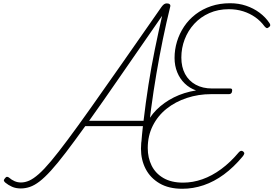

<svg xmlns="http://www.w3.org/2000/svg" viewBox="-20 -1150 1694 1189"><path d="M109 17Q78 17 54.5 6.5Q31 -4 13 -19Q7 -24 4.5 -30Q2 -36 10 -45Q17 -55 23.5 -55Q30 -55 36 -50Q52 -36 70.5 -28Q89 -20 110 -20Q135 -20 161 -31.5Q187 -43 220 -72Q253 -101 296.5 -153Q340 -205 400 -285.5Q460 -366 541.5 -481Q623 -596 731.5 -751Q840 -906 980 -1107Q988 -1118 995.5 -1123.5Q1003 -1129 1013 -1129Q1025 -1129 1031 -1123.5Q1037 -1118 1034 -1108Q1010 -1011 988.5 -906.5Q967 -802 948.5 -693Q930 -584 915.5 -475Q901 -366 891 -263Q890 -249 886.5 -244.5Q883 -240 871 -240Q860 -241 857 -246Q854 -251 855 -263Q857 -290 859.5 -316Q862 -342 865 -369H508Q439 -273 387.5 -205.5Q336 -138 296 -94Q256 -50 224.5 -26Q193 -2 165 7.5Q137 17 109 17ZM532 -402H869Q882 -514 899.5 -625.5Q917 -737 939 -844.5Q961 -952 984 -1052Q836 -839 725.5 -678.5Q615 -518 532 -402ZM1109 19Q1025 19 968 -14.5Q911 -48 882 -104Q853 -160 853 -229Q853 -302 878 -363Q903 -424 949 -470Q995 -516 1057 -547Q1119 -578 1194 -590Q1154 -604 1124 -633Q1094 -662 1077.5 -702.5Q1061 -743 1061 -791Q1061 -843 1076 -892.5Q1091 -942 1120 -985.5Q1149 -1029 1191.5 -1061.5Q1234 -1094 1287.5 -1112Q1341 -1130 1405 -1130Q1458 -1130 1504 -1114.5Q1550 -1099 1587 -1071.5Q1624 -1044 1648 -1008Q1654 -1001 1653.5 -993.5Q1653 -986 1643 -980Q1636 -974 1630.5 -976.5Q1625 -979 1618 -987Q1594 -1020 1560.5 -1043.5Q1527 -1067 1486 -1080Q1445 -1093 1397 -1093Q1331 -1093 1276.5 -1069Q1222 -1045 1183 -1002.5Q1144 -960 1123.5 -906Q1103 -852 1103 -794Q1103 -735 1126 -692Q1149 -649 1192 -625.5Q1235 -602 1294 -602H1407Q1414 -602 1416.5 -597.5Q1419 -593 1417 -584Q1416 -575 1410.5 -571Q1405 -567 1398 -567H1287Q1209 -567 1137.5 -543.5Q1066 -520 1011.5 -476.5Q957 -433 926 -371Q895 -309 895 -233Q895 -173 919 -124.5Q943 -76 992 -47.5Q1041 -19 1114 -19Q1174 -19 1233.5 -40Q1293 -61 1350 -103Q1407 -145 1459 -207Q1466 -215 1473 -216Q1480 -217 1487 -211Q1494 -205 1492.5 -198Q1491 -191 1482 -180Q1427 -114 1366.5 -69.5Q1306 -25 1241 -3Q1176 19 1109 19Z"/></svg>

Font: Playwrite CU Thin
Style: Regular
Weight: 250
Designer: Veronika Burian, José Scaglione
Foundry: TypeTogether
Version: Version 1.002